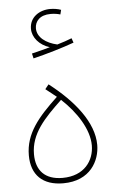

<svg xmlns="http://www.w3.org/2000/svg" viewBox="-55 -810 514 848"><g transform="rotate(-5 202.5 -386.0)"><path d="M108 -561C163 -574 241 -597 290 -615L283 -635C265 -628 243 -620 218 -613C169 -624 130 -652 130 -692C130 -723 152 -750 200 -750C215 -750 230 -748 243 -744L248 -764C235 -769 217 -772 200 -772C153 -772 108 -744 108 -692C108 -654 138 -618 184 -604C159 -597 137 -591 103 -583ZM191 0C312 0 355 -87 355 -156C355 -256 273 -357 164 -441L148 -421L196 -383C109 -301 50 -233 50 -136C50 -49 100 0 191 0ZM190 -24C112 -24 73 -67 73 -139C73 -230 135 -294 213 -368C279 -307 331 -227 331 -156C331 -89 287 -24 190 -24Z"/></g></svg>

Font: Noto Sans Arabic UI Th
Style: Regular
Weight: 100
Designer: Monotype Design Team, Nadine Chahine and Nizar Qandah
Foundry: Monotype Imaging Inc.
Version: Version 2.010